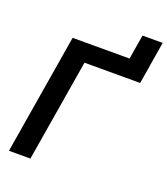

<svg xmlns="http://www.w3.org/2000/svg" viewBox="-156 -984 951 1092"><g transform="rotate(20 319.5 -437.5)"><path d="M474.1 -619.6 516.6 -875.5H638.7L596.2 -619.6ZM614.7 -727.5 596.2 -617.7H259.3L156.7 0H26.9L147.5 -727.5Z"/></g></svg>

Font: Inter 16pt SemiBold
Style: Italic
Weight: 600
Italic angle: -9.3988°
Version: Version 4.001;git-66647c0bb